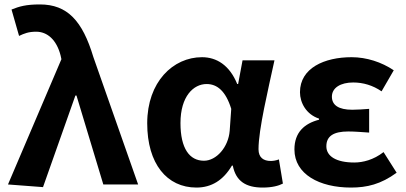

<svg xmlns="http://www.w3.org/2000/svg" viewBox="-20 -832 1832 866"><path d="M174 12 320 -401H325L446 0H603L401 -575C352 -738 284 -812 160 -812C97 -812 67 -803 32 -789L66 -670C89 -681 109 -689 143 -689C194 -689 235 -652 253 -583L257 -565L16 0Z M866 14C934 14 987 -19 1026 -85H1030C1044 -14 1090 14 1165 14C1207 14 1237 6 1256 -4L1238 -113C1225 -108 1212 -106 1201 -106C1169 -106 1146 -121 1146 -159C1146 -248 1189 -426 1218 -560H1074L1054 -453H1050C1015 -539 956 -574 891 -574C761 -574 644 -463 644 -276C644 -93 733 14 866 14ZM900 -107C835 -107 794 -162 794 -277C794 -398 853 -453 912 -453C959 -453 998 -422 1023 -341L1016 -242C1010 -168 956 -107 900 -107Z M1563 14C1635 14 1698 -1 1769 -53L1710 -146C1665 -111 1617 -99 1578 -99C1497 -99 1452 -127 1452 -172C1452 -218 1484 -239 1551 -239C1581 -239 1613 -236 1645 -234V-341C1619 -339 1592 -337 1569 -337C1507 -337 1477 -358 1477 -396C1477 -436 1516 -460 1573 -460C1618 -460 1662 -447 1701 -420L1756 -515C1701 -552 1633 -574 1566 -574C1443 -574 1333 -525 1333 -416C1333 -369 1361 -316 1419 -297V-292C1353 -275 1308 -235 1308 -158C1308 -46 1421 14 1563 14Z"/></svg>

Font: Source Han Sans CN
Style: Bold
Weight: 700
Designer: Ryoko NISHIZUKA 西塚涼子 (kana, bopomofo & ideographs); Paul D. Hunt (Latin, Greek & Cyrillic); Sandoll Communications 산돌커뮤니
Foundry: Adobe
Version: Version 2.001;hotconv 1.0.107;makeotfexe 2.5.65593